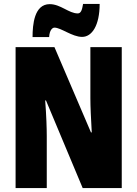

<svg xmlns="http://www.w3.org/2000/svg" viewBox="-20 -953 696 973"><path d="M485 -933H401C396 -902 390 -885 374 -885C329 -885 287 -932 232 -932C153 -932 145 -827 145 -765H229C231 -801 246 -813 256 -813C289 -813 346 -766 396 -766C446 -766 485 -824 485 -933ZM597 0V-714H438V-455C438 -412 441 -354 445 -282H441L256 -714H59V0H217V-263C217 -304 215 -365 209 -444H213L399 0Z"/></svg>

Font: Noto Sans Thai ExtCond Blk
Style: Regular
Weight: 900
Width: 2
Designer: Monotype Design Team
Foundry: Monotype Imaging Inc.
Version: Version 2.002